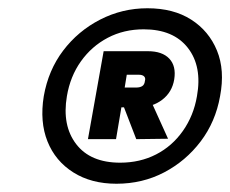

<svg xmlns="http://www.w3.org/2000/svg" viewBox="-20 -732 558 465"><path d="M262 -287Q201 -287 157.5 -314.5Q114 -342 95 -389.5Q76 -437 86 -499Q97 -562 133 -609.5Q169 -657 222.5 -684.5Q276 -712 337 -712Q400 -712 443 -684.5Q486 -657 505.5 -609.5Q525 -562 513 -499Q502 -437 466 -389.5Q430 -342 377.5 -314.5Q325 -287 262 -287ZM310 -395 273 -491H344L387 -396ZM271 -338Q319 -338 358 -358Q397 -378 423 -415Q449 -452 457 -499Q470 -571 435 -616Q400 -661 328 -661Q280 -661 241 -640.5Q202 -620 176 -583.5Q150 -547 142 -499Q130 -428 164.5 -383Q199 -338 271 -338ZM193 -395 231 -608H338Q373 -608 390 -590Q407 -572 402 -540Q397 -509 373 -490.5Q349 -472 314 -472H274L261 -395ZM282 -520H310Q319 -520 324.5 -523.5Q330 -527 331 -536Q333 -543 329 -547Q325 -551 316 -551H287Z"/></svg>

Font: DM Sans 20pt Black
Style: Italic
Weight: 900
Italic angle: -10°
Version: Version 4.004;gftools[0.9.30]